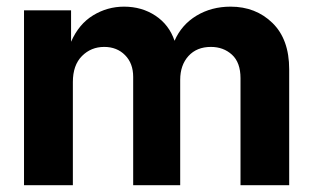

<svg xmlns="http://www.w3.org/2000/svg" viewBox="-20 -546 924 566"><path d="M50.8 0V-515.6H189.5V-422.9Q212.4 -475.1 254.4 -500.7Q296.4 -526.4 345.7 -526.4Q397.9 -526.4 438.2 -499.8Q478.5 -473.1 494.6 -425.8Q515.1 -473.1 559.3 -499.8Q603.5 -526.4 659.7 -526.4Q733.9 -526.4 783.2 -478.3Q832.5 -430.2 832.5 -341.8V0H689V-315.4Q689 -361.8 663.8 -384.8Q638.7 -407.7 601.6 -407.7Q560.1 -407.7 535.6 -380.9Q511.2 -354 511.2 -310.5V0H372.6V-319.3Q372.6 -359.4 348.6 -383.5Q324.7 -407.7 287.1 -407.7Q248.5 -407.7 221.7 -380.9Q194.8 -354 194.8 -304.2V0Z"/></svg>

Font: Inter Display
Style: Bold
Weight: 700
Designer: Rasmus Andersson
Foundry: rsms
Version: Version 4.001;git-9221beed3